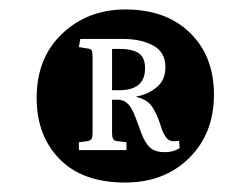

<svg xmlns="http://www.w3.org/2000/svg" viewBox="-20 -785 528 404"><path d="M243.2 -400.9Q153.8 -400.9 105.5 -450.2Q57.1 -499.5 57.1 -579.1Q57.1 -663.1 110.8 -714.1Q164.6 -765.1 244.1 -765.1Q329.1 -765.1 379.6 -716.1Q430.2 -667 430.2 -585.9Q430.2 -503.9 377.9 -452.4Q325.7 -400.9 243.2 -400.9ZM327.1 -464.8Q344.7 -464.8 357.9 -473.1L356.9 -488.8Q353 -487.8 346.2 -487.8Q336.9 -487.8 331.8 -493.2Q326.7 -498.5 321.8 -509.8L313 -535.2Q305.2 -555.2 295.9 -565.7Q286.6 -576.2 267.1 -581.1V-582Q290.5 -585.9 309.3 -601.1Q328.1 -616.2 328.1 -644Q328.1 -674.8 302.7 -689Q277.3 -703.1 237.8 -703.1H148.9L146 -686L163.1 -683.1Q170.9 -682.6 172.9 -679Q174.8 -675.3 174.8 -667V-505.9Q174.8 -497.1 172.9 -493.2Q170.9 -489.3 163.1 -487.8L146 -485.8V-469.2H246.1V-485.8L229 -487.8Q220.7 -488.3 218.3 -492.2Q215.8 -496.1 215.8 -505.9V-575.2H228Q240.7 -575.2 249.3 -566.4Q257.8 -557.6 265.1 -538.1L277.8 -503.9Q285.6 -483.4 296.1 -474.1Q306.6 -464.8 327.1 -464.8ZM215.8 -595.2V-682.1H231.9Q257.8 -682.1 271.5 -673.3Q285.2 -664.6 285.2 -641.1Q285.2 -595.2 231 -595.2Z"/></svg>

Font: Literata Book Medium
Style: Regular
Weight: 500
Designer: Latin by Veronika Burian and Jose Scaglione. Greek by Irene Vlachou. Cyrillic by Vera Evstafieva
Foundry: TypeTogether
Version: Version 2.003;PS 002.003;hotconv 1.0.88;makeotf.lib2.5.64775